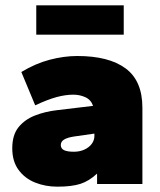

<svg xmlns="http://www.w3.org/2000/svg" viewBox="-20 -690 600 720"><path d="M195 10Q150 10 111.5 -5.5Q73 -21 49.5 -53Q26 -85 26 -134Q26 -184 49.5 -213Q73 -242 111.5 -257Q150 -272 195 -277L329 -293Q321 -316 300 -325.5Q279 -335 255 -335Q226 -335 192.5 -326Q159 -317 112 -295L60 -420Q113 -452 166.5 -466Q220 -480 270 -480Q388 -480 451 -433.5Q514 -387 514 -286V0H344V-39Q314 -11 281.5 -0.5Q249 10 195 10ZM257 -121Q279 -121 296.5 -129Q314 -137 324 -150.5Q334 -164 334 -180V-189L257 -178Q232 -174 220 -166.5Q208 -159 208 -146Q208 -133 220 -127Q232 -121 257 -121ZM116 -560V-670H444V-560Z"/></svg>

Font: Gantari Black
Style: Regular
Weight: 900
Version: Version 1.000